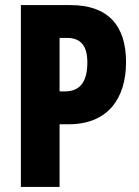

<svg xmlns="http://www.w3.org/2000/svg" viewBox="-20 -734 544 754"><path d="M257 -714H62V0H214V-246H250C403 -246 475 -347 475 -490C475 -635 403 -714 257 -714ZM244 -585C297 -585 323 -554 323 -489C323 -407 290 -375 234 -375H214V-585Z"/></svg>

Font: Noto Sans Myanmar ExtraCondensed ExtraBold
Style: Regular
Weight: 800
Width: 2
Designer: Monotype Design Team
Foundry: Monotype Imaging Inc.
Version: Version 2.107